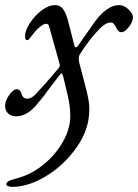

<svg xmlns="http://www.w3.org/2000/svg" viewBox="-36 -441 540 751"><path d="M-11 277Q-8 270 2 265.5Q12 261 39 254Q92 238 138 199.5Q184 161 211.5 111Q239 61 239 12Q239 -30 225 -84L211 -142Q208 -154 205 -154Q202 -154 197 -147L160 -99Q136 -65 113 -38Q72 14 27 14Q8 14 -4 3Q-16 -8 -16 -27Q-16 -47 0 -69.5Q16 -92 30 -92Q42 -92 48 -75Q53 -55 71 -55Q86 -55 102 -71Q140 -111 193 -174Q198 -181 198 -187L196 -195L158 -331Q156 -341 153 -344.5Q150 -348 144 -348Q135 -348 119 -335Q103 -322 85 -297Q84 -296 79.5 -290Q75 -284 70 -284Q62 -284 62 -300Q62 -321 80.5 -350Q99 -379 126.5 -400Q154 -421 180 -421Q198 -421 209.5 -407Q221 -393 229 -364L255 -263Q256 -256 261 -256Q265 -256 269 -262L335 -356Q356 -385 380.5 -403Q405 -421 429 -421Q449 -421 466.5 -404.5Q484 -388 484 -373Q484 -356 468 -335.5Q452 -315 439 -315Q426 -315 419 -332Q413 -344 408.5 -348.5Q404 -353 396 -353Q374 -353 341 -315Q309 -280 278 -231Q272 -223 272 -211Q272 -206 274 -196L295 -115Q305 -79 309.5 -54.5Q314 -30 313 -9Q313 64 265 133.5Q217 203 146.5 246.5Q76 290 11 290Q2 290 -5.5 286.5Q-13 283 -11 277Z"/></svg>

Font: EB Garamond Medium
Style: Italic
Weight: 500
Italic angle: -17.2°
Designer: Georg Duffner and Octavio Pardo
Foundry: Georg Duffner
Version: Version 1.000